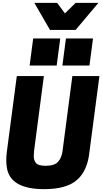

<svg xmlns="http://www.w3.org/2000/svg" viewBox="-20 -1314 718 1348"><path d="M511 -1104H331L221 -1294H381L436 -1220L511 -1294H671ZM378 -854H188L213 -1044H403ZM608 -854H418L443 -1044H633ZM290 14Q51 14 28 -138Q24 -162 24 -190Q24 -217 28 -248L98 -780H288L219 -253Q217 -235 217 -218Q217 -188 233 -169Q249 -150 301 -150Q363 -150 388 -178.5Q413 -207 419 -253L488 -780H678L608 -248Q595 -117 521.5 -51.5Q448 14 290 14Z"/></svg>

Font: Tanohe Sans ExtraBold
Style: Italic
Weight: 800
Designer: Village Type and Design LLC & Cristiano Sobral
Foundry: Cooper Hewitt Smithsonian Design Museum
Version: Version 1.00;September 29, 2021;FontCreator 13.0.0.2655 64-b